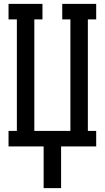

<svg xmlns="http://www.w3.org/2000/svg" viewBox="-20 -755 540 990"><path d="M205 215V0H24V-80H67V-655H24V-735H199V-655H157V-80H343V-655H301V-735H476V-655H433V-80H476V0H295V215Z"/></svg>

Font: Iosevka Curly Slab Medium
Style: Regular
Weight: 500
Monospace: yes
Designer: Belleve Invis
Foundry: Belleve Invis
Version: Version 22.1.2; ttfautohint (v1.8.4)